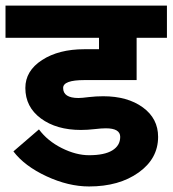

<svg xmlns="http://www.w3.org/2000/svg" viewBox="-55 -653 620 690"><path d="M-35.2 -632.8H544.9V-517.1H436V-365.2H248Q171.9 -365.2 171.9 -336.9Q171.9 -300.8 227.1 -300.8Q238.8 -300.8 265.1 -304.2Q290.5 -307.1 315.9 -307.1Q403.3 -307.1 458.3 -267.1Q513.2 -227.1 513.2 -161.1Q513.2 -83 443.1 -33Q373 17.1 265.1 17.1Q190.9 17.1 112.1 -19.5Q33.2 -56.2 -6.8 -108.9L85 -188Q115.7 -146.5 167 -120.8Q218.3 -95.2 265.1 -95.2Q320.3 -95.2 348.6 -112.5Q377 -129.9 377 -161.1Q377 -191.9 325.2 -191.9Q309.6 -191.9 285.2 -189Q259.3 -186 235.8 -186Q147.9 -186 92 -227.3Q36.1 -268.6 36.1 -336.9Q36.1 -398.4 96.2 -437.3Q156.2 -476.1 248 -476.1H300.8V-517.1H-35.2Z"/></svg>

Font: LT Superior
Style: Bold
Weight: 400
Designer: Daniel Lyons
Foundry: LyonsType
Version: Version 1.000